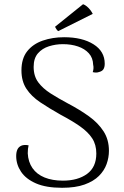

<svg xmlns="http://www.w3.org/2000/svg" viewBox="-20 -880 590 913"><path d="M275 13Q199 13 151 -8Q103 -29 80 -63.5Q57 -98 57 -138Q57 -156 62.5 -168.5Q68 -181 81 -187Q94 -193 116 -189Q114 -181 113 -172Q112 -163 112 -151Q114 -110 134.5 -80.5Q155 -51 192 -36Q229 -21 279 -21Q350 -21 394 -53Q438 -85 438 -150Q438 -192 418.5 -222Q399 -252 361.5 -278.5Q324 -305 269 -334Q214 -365 171.5 -393.5Q129 -422 105.5 -458Q82 -494 82 -545Q82 -602 109.5 -636.5Q137 -671 183.5 -687Q230 -703 285 -703Q371 -703 424.5 -669.5Q478 -636 478 -577Q478 -561 472 -551Q466 -541 449 -537Q438 -533 421 -537Q424 -546 424.5 -555Q425 -564 423 -572Q422 -605 402.5 -626.5Q383 -648 351 -659Q319 -670 279 -670Q245 -670 213 -660Q181 -650 160.5 -626.5Q140 -603 140 -562Q140 -518 162 -488.5Q184 -459 221 -435.5Q258 -412 303 -388Q360 -358 403.5 -326.5Q447 -295 472.5 -255.5Q498 -216 498 -163Q498 -131 487 -100Q476 -69 450.5 -43.5Q425 -18 382 -2.5Q339 13 275 13ZM421 -814 257 -732Q253 -734 248 -741.5Q243 -749 242 -753L375 -860Q384 -857 393 -849.5Q402 -842 409 -833Q416 -824 421 -814Z"/></svg>

Font: Arima Light
Style: Regular
Weight: 300
Designer: Joana Correia and Natanael Gama
Foundry: NDISCOVER
Version: Version 1.101;gftools[0.9.23]